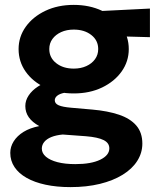

<svg xmlns="http://www.w3.org/2000/svg" viewBox="-20 -540 648 785"><path d="M268 225Q211.5 225 166.2 215.2Q121 205.5 88.8 187.2Q56.5 169 39.2 143Q22 117 22 85Q22 60 36 37.8Q50 15.5 76.2 -0.8Q102.5 -17 140.5 -24.5Q111.5 -40.5 97.5 -60.8Q83.5 -81 83.5 -106.5Q83.5 -129 97 -149.5Q110.5 -170 134.8 -186Q159 -202 191.8 -211.8Q224.5 -221.5 263 -221.5L291 -164.5Q262 -164.5 242.8 -160.5Q223.5 -156.5 213.8 -148.5Q204 -140.5 204 -130Q204 -116.5 220 -109.5Q236 -102.5 271.5 -99.5L357.5 -92Q420.5 -86.5 466.5 -71Q512.5 -55.5 537.2 -26.8Q562 2 562 47Q562 85 541.2 117.8Q520.5 150.5 481.5 174.5Q442.5 198.5 388.5 211.8Q334.5 225 268 225ZM288 131Q352.5 131 389.8 113Q427 95 427 66.5Q427 44.5 403.8 32.8Q380.5 21 331.5 17L236.5 10Q209.5 12.5 190.2 20.2Q171 28 161 40.2Q151 52.5 151 67.5Q151 86.5 167.8 100.8Q184.5 115 215 123Q245.5 131 288 131ZM281.5 -158Q215.5 -158 164.8 -182Q114 -206 85 -247Q56 -288 56 -339.5Q56 -389.5 85.2 -430.5Q114.5 -471.5 165.5 -495.8Q216.5 -520 281.5 -520Q346 -520 397 -496Q448 -472 477.2 -431.2Q506.5 -390.5 506.5 -339.5Q506.5 -289 477.5 -248Q448.5 -207 397.8 -182.5Q347 -158 281.5 -158ZM281.5 -259.5Q310.5 -259.5 333 -269.8Q355.5 -280 368.5 -298Q381.5 -316 381.5 -339.5Q381.5 -375 353.2 -397Q325 -419 281.5 -419Q252.5 -419 230 -408.8Q207.5 -398.5 194.5 -380.8Q181.5 -363 181.5 -339.5Q181.5 -304 209.8 -281.8Q238 -259.5 281.5 -259.5ZM358.5 -394.5 303.5 -490.5 593 -505V-388Z"/></svg>

Font: Geologica Roman SemiBold
Style: Regular
Weight: 600
Designer: Sindre Bremnes, Frode Helland
Foundry: Monokrom Skriftforlag AS
Version: Version 1.010;gftools[0.9.28]